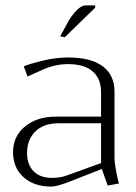

<svg xmlns="http://www.w3.org/2000/svg" viewBox="-20 -690 510 718"><path d="M335.9 -661.1 222.2 -550.8 205.1 -554.2 234.9 -608.9Q249 -633.8 267.1 -651.9Q285.2 -669.9 299.8 -669.9H335.9ZM234.9 -475.1Q319.3 -475.1 363.8 -442.4Q408.2 -409.7 408.2 -347.2V-104Q408.2 -82 414.6 -48.6Q420.9 -15.1 424.8 -3.9L382.8 3.9L360.8 -58.1L241.2 -11.2Q192.4 7.8 171.9 7.8Q107.4 7.8 68.1 -27.3Q28.8 -62.5 28.8 -121.1Q28.8 -180.7 73.7 -217.3Q118.7 -253.9 189 -253.9H357.9V-345.2Q357.9 -396 326.4 -423.1Q294.9 -450.2 234.9 -450.2Q185.5 -450.2 139.2 -429.2L83 -403.8L68.8 -441.9Q90.8 -451.2 139.6 -463.1Q188.5 -475.1 234.9 -475.1ZM357.9 -229H198.2Q143.6 -229 112.3 -198.5Q81.1 -168 81.1 -117.2Q81.1 -75.2 105.2 -50Q129.4 -24.9 173.8 -24.9Q205.1 -24.9 225.1 -32.2L357.9 -80.1Z"/></svg>

Font: Resagokr
Style: Light
Weight: 300
Designer: gluk
Foundry: gluk
Version: Version 0.95